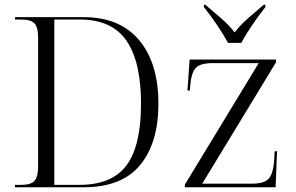

<svg xmlns="http://www.w3.org/2000/svg" viewBox="-20 -786 1244 806"><path d="M43 0V-10H70Q109 -10 124.5 -26.5Q140 -43 140 -89V-627Q140 -672 124.5 -688Q109 -704 70 -704H43V-714H331Q483 -714 564 -617.5Q645 -521 645 -351Q645 -186 568 -93Q491 0 333 0ZM314 -10Q450 -10 511 -92Q572 -174 572 -351Q572 -526 511 -615Q450 -704 315 -704H208V-10ZM756 0V-11L1066 -521H873Q822 -521 803 -502Q784 -483 779 -431L777 -406H767L776 -536H1139V-525L829 -15H1038Q1089 -15 1108 -36Q1127 -57 1131 -114L1133 -151H1143L1137 0ZM937 -606Q919 -640 890.5 -682Q862 -724 836 -756V-766H842Q873 -740 907.5 -710Q942 -680 965 -650Q988 -680 1022 -710Q1056 -740 1087 -766H1094V-756Q1068 -724 1039.5 -682Q1011 -640 993 -606Z"/></svg>

Font: Noto Serif Display Light
Style: Regular
Weight: 300
Designer: Monotype Design Team
Foundry: Monotype Imaging Inc.
Version: Version 2.009